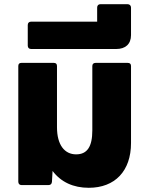

<svg xmlns="http://www.w3.org/2000/svg" viewBox="-20 -880 704 913"><path d="M402 13C527 13 603 -67 603 -200V-566C603 -576 598 -581 587 -581H435C425 -581 419 -576 419 -566V-260C419 -183 395 -146 342 -146C287 -146 251 -191 251 -275V-566C251 -576 246 -581 236 -581H82C72 -581 67 -576 67 -566V-16C67 -6 73 0 82 0H211C220 0 226 -5 227 -15L230 -67C270 -14 329 13 402 13Z M533 -647C576 -647 603 -670 603 -713V-844C603 -854 596 -860 587 -860H457C448 -860 442 -854 442 -844V-777H128C118 -777 112 -771 112 -761V-663C112 -653 118 -647 128 -647Z"/></svg>

Font: LINE Seed Sans TH ExtraBold
Style: Regular
Weight: 800
Designer: Dalton Maag Ltd | Thai characters by Cadson Demak Co.,Ltd.
Foundry: Dalton Maag Ltd
Version: Version 1.003